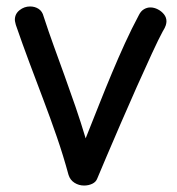

<svg xmlns="http://www.w3.org/2000/svg" viewBox="-20 -560 548 594"><path d="M29 -483Q28 -488 27 -491.5Q26 -495 26 -499Q26 -517 40.5 -528.5Q55 -540 73 -540Q88 -540 99.5 -532.5Q111 -525 115 -509Q130 -463 146.5 -417.5Q163 -372 180 -325Q197 -278 213.5 -230Q230 -182 245 -132Q267 -187 287 -237.5Q307 -288 326.5 -334.5Q346 -381 366.5 -426Q387 -471 410 -514Q416 -526 425.5 -531.5Q435 -537 445 -537Q457 -537 468.5 -531Q480 -525 487.5 -515.5Q495 -506 495 -494Q495 -489 493 -482Q491 -475 483 -462Q471 -440 450 -394.5Q429 -349 403.5 -292Q378 -235 353.5 -178Q329 -121 309.5 -75.5Q290 -30 281 -8Q277 3 265.5 8.5Q254 14 240 14Q224 14 210.5 5.5Q197 -3 192 -19Q176 -78 156 -136Q136 -194 114 -252Q92 -310 70.5 -367.5Q49 -425 29 -483Z"/></svg>

Font: Playpen Sans Arabic
Style: Regular
Weight: 400
Designer: Azza Alameddine, Laura Meseguer, Veronika Burian, José Scaglione
Foundry: TypeTogether
Version: Version 2.000